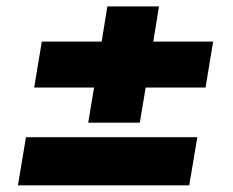

<svg xmlns="http://www.w3.org/2000/svg" viewBox="-20 -594 718 592"><path d="M85.4 -324.2 108.9 -465.8H293.5L311 -574.2H470.2L452.6 -465.8H637.2L613.8 -324.2H429.2L411.1 -215.8H252L270 -324.2ZM35.2 -22.5 60.1 -170.9H588.4L563.5 -22.5Z"/></svg>

Font: Inter Display Black
Style: Italic
Weight: 900
Italic angle: -9.39999°
Designer: Rasmus Andersson
Foundry: rsms
Version: Version 4.000;git-a52131595